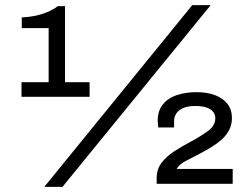

<svg xmlns="http://www.w3.org/2000/svg" viewBox="-20 -718 986 750"><path d="M153 12 731 -698H803L224 12ZM592 0V-22Q592 -57 611 -82Q630 -107 660 -126.5Q690 -146 724 -164Q763 -185 792 -206Q821 -227 821 -256Q821 -278 801.5 -291Q782 -304 744 -304Q713 -304 694.5 -295.5Q676 -287 668 -273.5Q660 -260 660 -245V-220H598Q598 -225 597 -232Q596 -239 596 -246Q596 -285 616 -310Q636 -335 670.5 -346.5Q705 -358 748 -358Q790 -358 821 -346Q852 -334 869 -311.5Q886 -289 886 -257Q886 -231 875 -210Q864 -189 846 -173Q828 -157 806 -143.5Q784 -130 761 -118Q732 -103 706 -89.5Q680 -76 670 -58H889V0ZM64 -340V-397H170V-608H65V-650Q91 -651 116 -656Q141 -661 164 -670.5Q187 -680 206 -694H234V-397H330V-340Z"/></svg>

Font: Archivo SemiExpanded
Style: Regular
Weight: 400
Width: 6
Designer: Hector Gatti
Foundry: Omnibus-Type
Version: Version 2.001